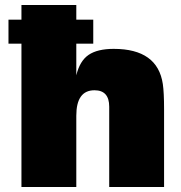

<svg xmlns="http://www.w3.org/2000/svg" viewBox="-20 -750 726 770"><path d="M354 -671V-575H286V-448Q300 -506 335.5 -530Q371 -554 436 -554Q612 -554 633 -413Q638 -379 638 -312V0H418V-322Q418 -388 359 -388Q286 -388 286 -286V0H66V-575H14V-671H66V-730H286V-671Z"/></svg>

Font: Nacelle Black
Style: Regular
Weight: 900
Designer: Sora Sagano
Foundry: Sora Sagano
Version: Version 1.000;FEAKit 1.0